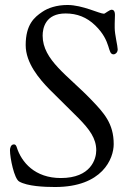

<svg xmlns="http://www.w3.org/2000/svg" viewBox="-20 -736 521 770"><path d="M20 -134C20 -102 37 -19 57 -8C90 11 157 14 201 14C391 14 436 -100 436 -158C436 -241 397 -283 345 -337C253 -433 151 -495 151 -593C151 -623 162 -682 243 -682C289 -682 328 -667 362 -634C429 -569 409 -518 436 -518C442 -518 452 -525 452 -538C452 -551 440 -598 440 -624V-641C440 -654 441 -665 441 -676C441 -693 434 -697 428 -697C419 -697 401 -681 397 -681C379 -681 311 -716 251 -716C207 -716 172 -704 149 -688C118 -667 83 -638 83 -555C83 -483 138 -419 178 -378L295 -262C339 -217 366 -181 366 -133C366 -99 345 -22 224 -22C120 -22 66 -85 47 -146C45 -152 42 -157 36 -157C22 -157 20 -139 20 -134Z"/></svg>

Font: OFL Sorts Mill Goudy
Style: Italic
Weight: 500
Italic angle: -6°
Version: Version 003.000